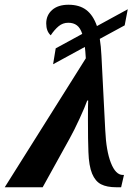

<svg xmlns="http://www.w3.org/2000/svg" viewBox="-41 -790 584 810"><path d="M485 -683 380 -626Q385 -596 387 -554L403 -241Q407 -153 427 -102.5Q447 -52 477 -52H482L470 0H450Q410 0 385.5 -12.5Q361 -25 347.5 -57.5Q334 -90 332 -149Q330 -196 330 -288Q330 -350 331 -366H327Q318 -340 294.5 -289Q271 -238 253 -206L139 0H-21L321 -544Q319 -577 317 -592L183 -519L194 -586L306 -647Q298 -672 283.5 -683Q269 -694 247 -694Q224 -694 206.5 -679.5Q189 -665 173 -641Q154 -658 154 -691Q154 -726 179 -748Q204 -770 248 -770Q294 -770 323 -748Q352 -726 368 -680L498 -751Z"/></svg>

Font: Noto Serif Narrow
Style: Bold Italic
Weight: 700
Width: 4
Italic angle: -12°
Designer: Monotype Design Team
Foundry: Monotype Imaging Inc.
Version: Version 1.001